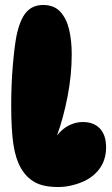

<svg xmlns="http://www.w3.org/2000/svg" viewBox="-20 -745 451 771"><path d="M214 6Q154 6 119.5 -13.5Q85 -33 64 -70Q43 -106 34 -164Q25 -222 25 -323Q25 -406 31.5 -482Q38 -558 46 -600Q60 -667 85.5 -696Q111 -725 153 -725Q197 -725 222 -698Q247 -671 257.5 -626.5Q268 -582 268 -527Q268 -444 251.5 -358.5Q235 -273 209 -201Q230 -228 257 -241.5Q284 -255 312 -255Q357 -255 381.5 -228.5Q406 -202 406 -154Q406 -108 384.5 -74.5Q363 -41 323 -20Q301 -9 272 -1.5Q243 6 214 6Z"/></svg>

Font: DynaPuff Condensed
Style: Bold
Weight: 700
Width: 3
Designer: Toshi Omagari, Jennifer Daniel
Foundry: Google Fonts
Version: Version 2.000; ttfautohint (v1.8.4.7-5d5b)